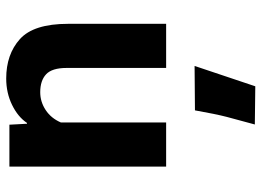

<svg xmlns="http://www.w3.org/2000/svg" viewBox="-134 -432 859 631"><g transform="rotate(-90 295.5 -116.5)"><path d="M63.5 0V-515.1H201.2L204.3 -457.3H207Q226.8 -487.1 266.2 -506.3Q305.7 -525.6 353 -525.6Q432.4 -525.6 482.5 -480.6Q532.7 -435.5 532.7 -322.3V0H387.7V-326.9Q387.7 -375 366.9 -394.4Q346.2 -413.8 307.9 -413.8Q276.6 -413.8 249.5 -396Q222.4 -378.2 208.5 -345.9V0ZM201.9 291.5Q217.3 236.3 226.8 199.3Q236.3 162.4 248.3 94.7L394.3 93.5L327.4 293Z"/></g></svg>

Font: RobotoFlex
Style: Regular
Weight: 400
Designer: Berlow after Robertson
Foundry: Google
Version: Version 2.136